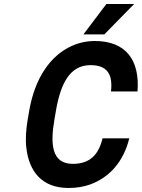

<svg xmlns="http://www.w3.org/2000/svg" viewBox="-20 -925 705 955"><path d="M342 -110C235 -110 230 -211 251 -332L259 -379C282 -507 326 -601 430 -601C513 -601 542 -556 532 -470H664C676 -625 607 -721 452 -721C412 -721 374 -713 338 -697C230 -649 154 -536 126 -378L118 -332C109 -279 106 -232 111 -190C124 -75 186 10 321 10C361 10 397 4 430 -8C522 -42 594 -118 623 -237H490C470 -152 424 -110 342 -110ZM509 -905 395 -754H499L647 -905Z"/></svg>

Font: Asimov
Style: NarIt
Weight: 500
Designer: Google
Version: Version 2.000980; 2014